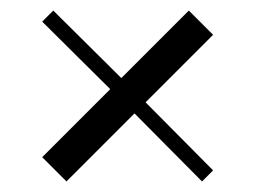

<svg xmlns="http://www.w3.org/2000/svg" viewBox="-20 -500 484 364"><path d="M384 -434 338 -480 210 -352 81 -480 60 -459 189 -331 60 -202 106 -156 235 -285 363 -156 384 -177 256 -306Z"/></svg>

Font: Space Cowgirl Medium
Style: Regular
Weight: 600
Designer: Valery Marier
Foundry: Valery Marier
Version: Version 1.000;hotconv 1.0.109;makeotfexe 2.5.65596